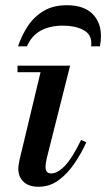

<svg xmlns="http://www.w3.org/2000/svg" viewBox="-20 -701 406 734"><path d="M127 13Q90 13 70 -6Q50 -25 50 -56Q50 -64 51.5 -72Q53 -80 54 -87L141 -450H248L159 -97Q156 -84 155 -76Q154 -68 154 -63Q154 -38 176 -38Q200 -38 228 -67Q256 -96 290 -166L310 -157Q291 -115 264.5 -76Q238 -37 204 -12Q170 13 127 13ZM47 -425V-450H236V-425ZM49 -524Q63 -566 86.5 -601.5Q110 -637 146.5 -659Q183 -681 236 -681Q299 -681 332.5 -649Q366 -617 366 -562Q366 -554 365 -544Q364 -534 362 -524H328Q329 -527 329 -530Q329 -533 329 -536Q329 -571 297.5 -587Q266 -603 221 -603Q171 -603 136 -584Q101 -565 83 -524Z"/></svg>

Font: Libre Bodoni
Style: Italic
Weight: 400
Italic angle: -13°
Designer: Pablo Impallari, Rodrigo Fuenzalida
Foundry: Impallari Type
Version: Version 2.005;gftools[0.9.23]